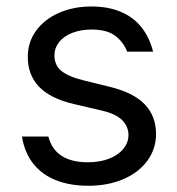

<svg xmlns="http://www.w3.org/2000/svg" viewBox="-20 -573 558 604"><path d="M257.8 11.4Q201 11.4 157 -5.7Q112.9 -22.7 85.2 -57.4Q57.5 -92 49 -143.5H132.1Q142.8 -102.6 174 -82.6Q205.3 -62.5 256.4 -62.5Q294.4 -62.5 323.3 -73.9Q352.3 -85.2 368.1 -104.8Q383.9 -124.3 384.2 -147.7Q383.9 -176.1 363.8 -195.5Q343.8 -214.8 303.3 -224.4L212.4 -245.7Q138.1 -263.1 102.6 -300.4Q67.1 -337.7 67.5 -394.9Q67.5 -440.3 93.4 -476.2Q119.3 -512.1 165 -532.3Q210.6 -552.6 267.8 -552.6Q321 -552.6 360.8 -535.5Q400.6 -518.5 425.6 -486.5Q450.6 -454.5 461.6 -410.5H380Q368.3 -441.1 342.2 -460.6Q316.1 -480.1 267.8 -480.1Q234.7 -480.1 207.9 -469.8Q181.1 -459.5 166.2 -440.9Q151.3 -422.2 151.3 -399.1Q150.9 -368.3 173.1 -350Q195.3 -331.7 245 -319.6L326 -299.7Q398.8 -282 434.7 -245.4Q470.5 -208.8 470.9 -152Q470.9 -105.1 443.9 -67.8Q416.9 -30.5 368.4 -9.6Q320 11.4 257.8 11.4Z"/></svg>

Font: Riot Sans
Style: Regular
Weight: 400
Designer: Rasmus Andersson
Foundry: rsms
Version: Version 3.005